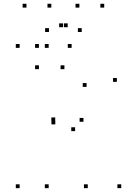

<svg xmlns="http://www.w3.org/2000/svg" viewBox="-20 -969 660 999"><path d="M233.2 -720V-740H213.2V-720ZM82.2 -720V-740H62.2V-720ZM82.2 10V-10H62.2V10ZM233.2 10V-10H213.2V10ZM436.7 10V-10H416.7V10ZM610.8 10V-10H590.8V10ZM414.2 -335.4V-355.4H394.2V-335.4ZM370.8 -286.8V-306.8H350.8V-286.8ZM588.1 -543.1V-563.1H568.1V-543.1ZM352.7 -720V-740H332.7V-720ZM182.6 -720V-740H162.6V-720ZM182.6 -609.1V-629.1H162.6V-609.1ZM315.2 -609.1V-629.1H295.2V-609.1ZM430.5 -516.9V-536.9H410.5V-516.9ZM267.2 -337.9V-357.9H247.2V-337.9ZM267.7 -321.8V-341.8H247.7V-321.8ZM247 -929.4V-949.4H227V-929.4ZM332.3 -827.4V-847.4H312.3V-827.4ZM307.7 -827.4V-847.4H287.7V-827.4ZM393 -929.4V-949.4H373V-929.4ZM522.2 -929.4V-949.4H502.2V-929.4ZM405.2 -802.5V-822.5H385.2V-802.5ZM234.8 -802.5V-822.5H214.8V-802.5ZM117.8 -929.4V-949.4H97.8V-929.4Z"/></svg>

Font: Monaspace Argon Dots Var
Style: Regular
Weight: 400
Designer: Riley Cran and the Lettermatic Team
Version: Version 1.100 (Monaspace Argon Dots)